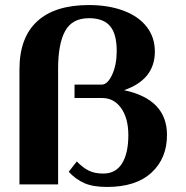

<svg xmlns="http://www.w3.org/2000/svg" viewBox="-20 -730 737 760"><path d="M252 -50 284 -91Q308 -66 331.5 -54.5Q355 -43 389 -43Q438 -43 463 -83Q488 -123 488 -195Q488 -262 459.5 -302Q431 -342 385 -342H275V-395H382Q406 -395 424 -434.5Q442 -474 442 -528Q442 -596 415.5 -627Q389 -658 332 -658Q266 -658 238 -607.5Q210 -557 210 -458V0H57V-455Q57 -581 127 -645.5Q197 -710 332 -710Q410 -710 469.5 -687.5Q529 -665 561 -623.5Q593 -582 593 -526Q593 -415 471 -373Q641 -337 641 -196Q641 -103 579.5 -46.5Q518 10 404 10Q348 10 314 -5Q280 -20 252 -50Z"/></svg>

Font: Fahkwang
Style: Bold
Weight: 700
Designer: Suppakit Chalermlarp | Katatrad Co.,Ltd.
Foundry: Cadson Demak Co.,Ltd.
Version: Version 1.000; ttfautohint (v1.6)